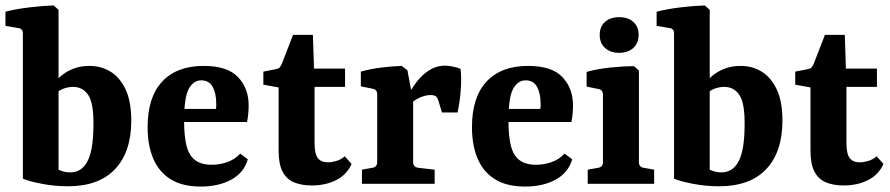

<svg xmlns="http://www.w3.org/2000/svg" viewBox="-29 -675 3268 705"><path d="M55 -552Q55 -570 38 -572L-9 -580V-632Q29 -642 79.5 -648Q130 -654 168 -655L186 -639V-52Q194 -48 205 -45Q216 -42 229 -42Q270 -42 291.5 -81.5Q313 -121 314 -208Q316 -293 296 -324.5Q276 -356 239 -356Q223 -356 205.5 -350Q188 -344 174 -330L163 -359Q185 -394 220.5 -413.5Q256 -433 299 -433Q343 -433 377.5 -411.5Q412 -390 432.5 -346Q453 -302 453 -232Q453 -117 393.5 -54Q334 9 220 9Q172 9 125 0Q78 -9 55 -19Z M513 -208Q513 -318 566.5 -375.5Q620 -433 719 -433Q806 -433 845 -392Q884 -351 884 -288Q884 -273 882.5 -257Q881 -241 878 -227H603V-275H764Q765 -280 765 -284Q765 -288 765 -294Q765 -332 752 -356Q739 -380 710 -380Q681 -380 664 -348.5Q647 -317 647 -231Q647 -175 656 -139.5Q665 -104 687.5 -87Q710 -70 748 -70Q778 -70 806 -80Q834 -90 853 -111L881 -90Q867 -41 820.5 -15.5Q774 10 708 10Q641 10 598 -16.5Q555 -43 534 -92Q513 -141 513 -208Z M994 -354 938 -364V-412L984 -421Q994 -423 998 -427.5Q1002 -432 1006 -441L1047 -547H1120L1124 -423H1238V-356H1126V-151Q1126 -110 1138 -94.5Q1150 -79 1175 -79Q1189 -79 1206 -84Q1223 -89 1237 -101L1262 -73Q1244 -33 1205 -13.5Q1166 6 1116 6Q1078 6 1050.5 -5.5Q1023 -17 1008.5 -45Q994 -73 994 -122Z M1459 -303Q1477 -343 1499.5 -372.5Q1522 -402 1548.5 -418Q1575 -434 1604 -434Q1616 -434 1634 -430.5Q1652 -427 1662 -422Q1666 -391 1663 -347Q1660 -303 1651 -262H1594L1581 -304Q1577 -318 1570.5 -322Q1564 -326 1551 -326Q1535 -326 1513 -317Q1491 -308 1471 -285ZM1488 -305V-80Q1488 -62 1506 -59L1567 -52V0H1300V-52L1339 -59Q1356 -62 1356 -80V-328Q1356 -346 1340 -349L1296 -358V-412Q1331 -422 1371.5 -427Q1412 -432 1446 -433L1467 -417Z M1704 -208Q1704 -318 1757.5 -375.5Q1811 -433 1910 -433Q1997 -433 2036 -392Q2075 -351 2075 -288Q2075 -273 2073.5 -257Q2072 -241 2069 -227H1794V-275H1955Q1956 -280 1956 -284Q1956 -288 1956 -294Q1956 -332 1943 -356Q1930 -380 1901 -380Q1872 -380 1855 -348.5Q1838 -317 1838 -231Q1838 -175 1847 -139.5Q1856 -104 1878.5 -87Q1901 -70 1939 -70Q1969 -70 1997 -80Q2025 -90 2044 -111L2072 -90Q2058 -41 2011.5 -15.5Q1965 10 1899 10Q1832 10 1789 -16.5Q1746 -43 1725 -92Q1704 -141 1704 -208Z M2317 -80Q2317 -62 2334 -59L2373 -52V0H2129V-52L2168 -59Q2185 -62 2185 -80V-327Q2185 -345 2169 -348L2125 -357V-411Q2164 -422 2212 -427Q2260 -432 2299 -432L2317 -416ZM2316 -547Q2316 -517 2296.5 -499Q2277 -481 2245 -481Q2212 -481 2192.5 -499Q2173 -517 2173 -547Q2173 -577 2192.5 -594.5Q2212 -612 2245 -612Q2277 -612 2296.5 -594.5Q2316 -577 2316 -547Z M2446 -552Q2446 -570 2429 -572L2382 -580V-632Q2420 -642 2470.5 -648Q2521 -654 2559 -655L2577 -639V-52Q2585 -48 2596 -45Q2607 -42 2620 -42Q2661 -42 2682.5 -81.5Q2704 -121 2705 -208Q2707 -293 2687 -324.5Q2667 -356 2630 -356Q2614 -356 2596.5 -350Q2579 -344 2565 -330L2554 -359Q2576 -394 2611.5 -413.5Q2647 -433 2690 -433Q2734 -433 2768.5 -411.5Q2803 -390 2823.5 -346Q2844 -302 2844 -232Q2844 -117 2784.5 -54Q2725 9 2611 9Q2563 9 2516 0Q2469 -9 2446 -19Z M2947 -354 2891 -364V-412L2937 -421Q2947 -423 2951 -427.5Q2955 -432 2959 -441L3000 -547H3073L3077 -423H3191V-356H3079V-151Q3079 -110 3091 -94.5Q3103 -79 3128 -79Q3142 -79 3159 -84Q3176 -89 3190 -101L3215 -73Q3197 -33 3158 -13.5Q3119 6 3069 6Q3031 6 3003.5 -5.5Q2976 -17 2961.5 -45Q2947 -73 2947 -122Z"/></svg>

Font: Rasa
Style: Bold
Weight: 700
Designer: Anna Giedrys (Yrsa+Rasa design), David Brezina (Yrsa art-direction, Rasa art-direction, design)
Foundry: Rosetta Type Foundry
Version: Version 2.004